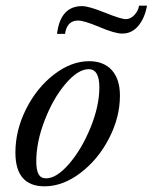

<svg xmlns="http://www.w3.org/2000/svg" viewBox="-20 -638 532 669"><path d="M405.8 -521Q380.4 -521 326.7 -543.7Q272.9 -566.4 252 -566.4Q213.4 -566.4 206.5 -520H178.7Q190.4 -616.7 266.1 -616.7Q289.1 -616.7 345.5 -594Q401.9 -571.3 418.5 -571.3Q434.6 -571.3 448.2 -585.7Q461.9 -600.1 464.4 -618.2H492.2Q484.4 -574.7 461.9 -547.9Q439.5 -521 405.8 -521ZM135.3 11.2Q33.7 11.2 33.7 -106.4Q33.7 -184.1 71 -258.3Q108.4 -332.5 168.5 -378.7Q228.5 -424.8 290.5 -424.8Q341.3 -424.8 369.6 -393.6Q397.9 -362.3 397.9 -304.7Q397.9 -229 359.6 -155.3Q321.3 -81.5 260 -35.2Q198.7 11.2 135.3 11.2ZM140.6 -16.6Q177.2 -16.6 221.2 -67.6Q265.1 -118.7 295.7 -194.1Q326.2 -269.5 326.2 -333.5Q326.2 -397 289.1 -397Q252 -397 208.7 -346.4Q165.5 -295.9 136 -219.7Q106.4 -143.6 106.4 -76.2Q106.4 -44.9 114.5 -30.8Q122.6 -16.6 140.6 -16.6Z"/></svg>

Font: Elstob 18pt
Style: Italic
Weight: 400
Italic angle: -20°
Designer: Peter S. Baker
Version: Version 1.015